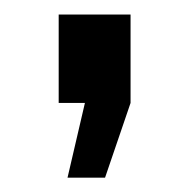

<svg xmlns="http://www.w3.org/2000/svg" viewBox="-20 -148 261 265"><path d="M73.2 97.2 97.2 -5.9H61V-127.9H160.2V-5.9L125 97.2Z"/></svg>

Font: Rawline SemiBold
Style: Regular
Weight: 600
Designer: Matt McInerney, Pablo Impallari, Rodrigo Fuenzalida
Foundry: Matt McInerney, Pablo Impallari, Rodrigo Fuenzalida
Version: Version 4.020;PS 004.020;hotconv 1.0.88;makeotf.lib2.5.64775